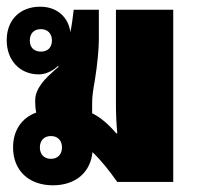

<svg xmlns="http://www.w3.org/2000/svg" viewBox="-20 -543 590 573"><path d="M138 10C205 10 250 -28 256 -89C283 -63 305 -35 330 0H497V-514H326V-233C326 -206 327 -177 330 -145H327C304 -172 281 -192 255 -205V-237C255 -256 258 -275 263 -303C271 -352 275 -400 275 -424V-514H200C197 -488 194 -466 190 -447C184 -493 149 -523 100 -523C40 -523 0 -484 0 -423C0 -363 39 -321 96 -321C116 -321 137 -331 153 -346L155 -344C147 -337 142 -333 123 -315C98 -290 85 -267 85 -244V-238C85 -227 86 -217 88 -207C44 -191 19 -153 19 -103C19 -34 66 10 138 10ZM102 -389C82 -389 69 -401 69 -422C69 -443 81 -456 102 -456C122 -456 135 -443 135 -422C135 -401 122 -389 102 -389ZM132 -69C112 -69 99 -82 99 -103C99 -124 112 -137 132 -137C152 -137 165 -124 165 -103C165 -82 152 -69 132 -69Z"/></svg>

Font: Noto Sans Thai Looped UI Narrow Black
Style: Regular
Weight: 900
Width: 4
Designer: Cadson Demak Team
Foundry: Cadson Demak Co., Ltd.
Version: Version 1.000